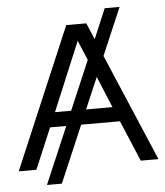

<svg xmlns="http://www.w3.org/2000/svg" viewBox="-55 -774 773 898"><g transform="rotate(-5 331.0 -325.0)"><path d="M3 0 284 -662H378L411 -585L470 -725H540L445 -503L659 0H576L495 -192H313L199 75H129L243 -192H167L86 0ZM196 -261H272L370 -491L331 -584ZM466 -261 405 -408 342 -261Z"/></g></svg>

Font: Questrial
Style: Regular
Weight: 400
Designer: Joe Prince, Laura Meseguer
Foundry: Joe Prince, Laura Meseguer
Version: Version 2.000; ttfautohint (v1.8.3)